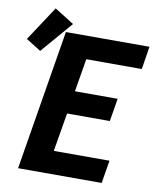

<svg xmlns="http://www.w3.org/2000/svg" viewBox="-134 -918 825 991"><g transform="rotate(10 279.0 -423.0)"><path d="M29 0 150 -735H588L569 -615H278L249 -442H473L453 -322H229L195 -120H487L467 0ZM36 -616 -42 -665 77 -846 179 -782Z"/></g></svg>

Font: Iosevka Curly Heavy Extended
Style: Italic
Weight: 900
Width: 7
Italic angle: -9°
Monospace: yes
Designer: Belleve Invis
Foundry: Belleve Invis
Version: Version 11.1.0; ttfautohint (v1.8.3)